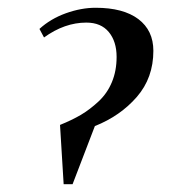

<svg xmlns="http://www.w3.org/2000/svg" viewBox="-20 -472 449 492"><path d="M81.1 -397.9Q109.4 -423.8 148.7 -438Q188 -452.1 225.1 -452.1Q295.9 -452.1 334.5 -423.1Q373 -394 373 -341.8Q373 -272.5 330.6 -223.6Q288.1 -174.8 223.1 -148.9L166 0H143.1L133.8 -151.9Q164.1 -164.1 187.3 -177.7Q210.4 -191.4 232.7 -212.2Q254.9 -232.9 266.8 -261.7Q278.8 -290.5 278.8 -326.2Q278.8 -365.7 258.8 -389.9Q238.8 -414.1 201.2 -414.1Q145.5 -414.1 92.8 -376Z"/></svg>

Font: Dihjauti
Style: Bold Italic
Weight: 700
Italic angle: -9°
Designer: T. Christopher White
Version: Version 3.0.0